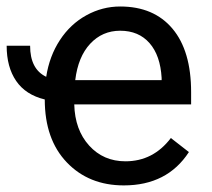

<svg xmlns="http://www.w3.org/2000/svg" viewBox="-37 -558 649 588"><path d="M342.3 9.8Q475.1 9.8 541.5 -92.3L486.3 -135.3Q432.1 -64 347.2 -64Q279.8 -64 236.1 -112.1Q192.4 -160.2 190.4 -238.3H548.3V-275.9Q548.3 -402.3 491.2 -470.2Q434.1 -538.1 331.1 -538.1Q276.4 -538.1 227.5 -511.2Q178.7 -484.4 146.5 -435.3Q114.3 -386.2 104.5 -322.8Q55.2 -346.2 55.2 -418H-16.6Q-16.6 -352.5 12.5 -310.1Q41.5 -267.6 100.1 -253.4Q100.1 -131.3 167.5 -60.8Q234.9 9.8 342.3 9.8ZM331.1 -463.9Q387.7 -463.9 420.9 -426Q454.1 -388.2 458 -319.3V-312.5H193.4Q202.1 -384.3 239.3 -424.1Q276.4 -463.9 331.1 -463.9Z"/></svg>

Font: FAU Chimera
Style: Regular
Weight: 400
Version: Version 1.002;hotconv 1.0.117;makeotfexe 2.5.65602